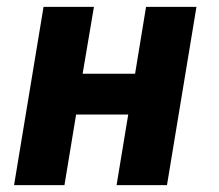

<svg xmlns="http://www.w3.org/2000/svg" viewBox="-20 -540 640 560"><path d="M21 0 107 -520H254L221 -325H374L406 -520H553L467 0H320L354 -206H202L168 0Z"/></svg>

Font: Iosevka SS04 Heavy Extended
Style: Italic
Weight: 900
Width: 7
Italic angle: -9°
Monospace: yes
Designer: Belleve Invis
Foundry: Belleve Invis
Version: Version 19.0.0; ttfautohint (v1.8.4)